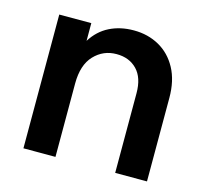

<svg xmlns="http://www.w3.org/2000/svg" viewBox="-87 -675 820 764"><g transform="rotate(15 323.0 -293.5)"><path d="M580 -354V-10H449V-338Q449 -402 417 -435Q385 -468 333 -468H332Q278 -468 240.5 -428.5Q203 -389 203 -312V-10H71V-561H203V-488Q231 -533 275 -555Q319 -577 374 -577H375Q433 -577 479.5 -551Q526 -525 553 -475Q580 -425 580 -354Z"/></g></svg>

Font: 카카오 큰글씨 ExtraBold
Style: Regular
Weight: 800
Designer: Park Young-rak; Lee Sang-min; Kim Jung-jin; Min Bon; Park Min-gyu;
Foundry: Kakao Corporation
Version: Version 2.003